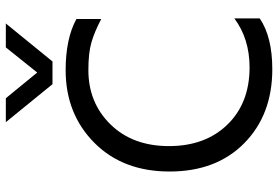

<svg xmlns="http://www.w3.org/2000/svg" viewBox="-164 -758 931 642"><g transform="rotate(-90 301.0 -437.5)"><path d="M416 -727H340L213 -883H293L379 -778L463 -883H543ZM390 8Q238 8 143 -85.5Q48 -179 48 -335.5Q48 -492 144.5 -587.5Q241 -683 387 -683Q492 -683 558 -647V-564Q514 -587 479 -597Q444 -607 387 -607Q278 -607 205.5 -533Q133 -459 133 -337.5Q133 -216 205 -142Q277 -68 396 -68Q492 -68 560 -119V-34Q498 8 390 8Z"/></g></svg>

Font: Hind Mysuru
Style: Regular
Weight: 400
Designer: Manushi Parikh, Hitesh Malaviya
Foundry: Indian Type Foundry
Version: Version 0.703;PS 1.0;hotconv 1.0.86;makeotf.lib2.5.63406